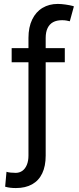

<svg xmlns="http://www.w3.org/2000/svg" viewBox="-20 -759 403 978"><path d="M310.1 -442H212.7V33.8Q212.7 87 195.1 124Q177.5 160.9 143.5 179.9Q109.5 198.9 60.8 198.9Q45.2 198.9 32.3 197.3Q19.3 195.8 6.2 192L13.1 116Q19.3 118.8 34.9 120.2Q50.4 121.5 60.1 121.5Q79.1 121.5 93.8 111.2Q108.4 100.8 116.7 80.8Q125 60.8 125 33.8V-442H39.4V-513.8H125V-565.6Q125 -620.5 144 -659.7Q163 -698.9 196.7 -718.9Q230.3 -739 274.2 -739Q292.1 -739 313.9 -735.8Q335.6 -732.7 350.8 -728.6Q353.6 -727.6 356.4 -726.5L335.6 -650.6Q327 -653 317.5 -654.5Q308 -656.1 296.3 -656.1Q269 -656.1 250.5 -646.1Q232 -636 222.4 -615.8Q212.7 -595.6 212.7 -565.6V-513.8H310.1Z"/></svg>

Font: Pretendard Variable
Style: Regular
Weight: 400
Designer: Base glyphs from Inter by Rasmus Andersson; Hangul glyphs from Noto Sans CJK(Source Han Sans) by Jang Soo-young and Kang
Foundry: Kil Hyung-jin
Version: Version 1.100;FEAKit 1.0